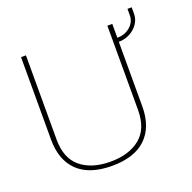

<svg xmlns="http://www.w3.org/2000/svg" viewBox="-133 -880 1029 1028"><g transform="rotate(-20 381.5 -366.0)"><path d="M75 -229V-699H103V-219Q103 -112 166 -60.5Q229 -9 335 -9Q441 -9 504 -60.5Q567 -112 567 -219V-699H595V-620Q639 -620 669 -646.5Q699 -673 699 -710V-747H723V-710Q723 -680 705.5 -654Q688 -628 658.5 -612.5Q629 -597 595 -597V-229Q595 -112 529 -48.5Q463 15 335 15Q207 15 141 -48.5Q75 -112 75 -229Z"/></g></svg>

Font: Prompt Thin
Style: Regular
Weight: 250
Designer: Katatrad Team
Foundry: CadsonDemak
Version: Version 1.001